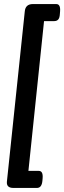

<svg xmlns="http://www.w3.org/2000/svg" viewBox="-20 -788 316 946"><path d="M46 138Q11 138 14 107L102 -731Q105 -768 142 -768H257Q279 -768 276 -732L275 -719Q274 -700 267 -692Q260 -684 247 -684H197L120 54H171Q193 54 190 90L189 102Q186 138 162 138Z"/></svg>

Font: Asap Condensed Condensed SemiBold
Style: Italic
Weight: 600
Width: 3
Italic angle: -6°
Designer: Pablo Cosgaya
Foundry: Omnibus-Type
Version: Version 3.001; ttfautohint (v1.8.4.7-5d5b)